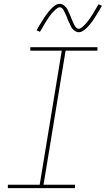

<svg xmlns="http://www.w3.org/2000/svg" viewBox="-20 -981 551 1001"><path d="M371 0H21V-18H187L302 -717H138V-735H488V-717H322L207 -18H371ZM390 -813Q384 -813 378 -815.5Q372 -818 367.5 -822Q363 -826 358.5 -830.5Q354 -835 351.5 -840Q349 -845 346.5 -850.5Q344 -856 341.5 -861.5Q339 -867 336 -872.5Q333 -878 331 -884.5Q329 -891 326.5 -897Q324 -903 321 -908.5Q318 -914 316.5 -918.5Q315 -923 311 -929Q307 -935 302.5 -939Q298 -943 292 -943Q287 -943 285 -942Q283 -941 279 -938.5Q275 -936 270.5 -932Q266 -928 260 -922Q254 -916 252 -913.5Q250 -911 247.5 -908Q245 -905 242.5 -901.5Q240 -898 237.5 -894.5Q235 -891 232 -887Q229 -883 226.5 -878.5Q224 -874 220.5 -869.5Q217 -865 214.5 -860Q212 -855 208.5 -849.5Q205 -844 202 -838.5Q199 -833 195.5 -827Q192 -821 188 -815L171 -823Q177 -835 183 -845Q189 -855 195 -864Q201 -873 205.5 -881Q210 -889 215.5 -896.5Q221 -904 225.5 -910Q230 -916 234.5 -921.5Q239 -927 246.5 -935Q254 -943 262 -949Q270 -955 276.5 -958Q283 -961 292 -961Q298 -961 304 -958.5Q310 -956 314.5 -952Q319 -948 323.5 -943.5Q328 -939 330.5 -934Q333 -929 335.5 -923.5Q338 -918 340.5 -912.5Q343 -907 345.5 -901.5Q348 -896 350.5 -889.5Q353 -883 355.5 -877Q358 -871 360.5 -865.5Q363 -860 365 -855.5Q367 -851 371 -845Q375 -839 379.5 -835Q384 -831 390 -831Q395 -831 397 -832Q399 -833 403 -835.5Q407 -838 411.5 -842Q416 -846 422 -852Q428 -858 430 -860.5Q432 -863 434.5 -866Q437 -869 439.5 -872.5Q442 -876 444.5 -879.5Q447 -883 450 -887Q453 -891 455.5 -895.5Q458 -900 461.5 -904.5Q465 -909 467.5 -914Q470 -919 473.5 -924.5Q477 -930 480 -935.5Q483 -941 486.5 -947Q490 -953 494 -959L511 -951Q505 -939 499 -929Q493 -919 487 -910Q481 -901 476.5 -893Q472 -885 466.5 -877.5Q461 -870 456.5 -864Q452 -858 447.5 -852.5Q443 -847 435.5 -839Q428 -831 420 -825Q412 -819 405.5 -816Q399 -813 390 -813Z"/></svg>

Font: Iosevka Thin Oblique
Style: Regular
Weight: 100
Italic angle: -9°
Monospace: yes
Designer: Belleve Invis
Foundry: Belleve Invis
Version: Version 32.5.0; ttfautohint (v1.8.4)